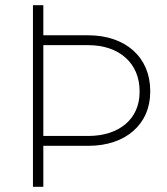

<svg xmlns="http://www.w3.org/2000/svg" viewBox="-20 -720 644 740"><path d="M107 0H147V-158H321C464 -158 559 -241 559 -366V-370C559 -499 464 -584 320 -584H147V-700H107ZM147 -196V-546H320C440 -546 518 -476 518 -369V-365C518 -262 440 -196 320 -196Z"/></svg>

Font: Fixel Display ExtraLight
Style: Regular
Weight: 200
Designer: AlfaBravo + MacPaw
Foundry: Kyrylo Tkachov, Marchela Mozhyna, Serhii Makarenko, Maria Weinstein, Zakhar Kryvoshyya
Version: Version 1.211